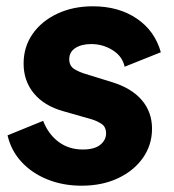

<svg xmlns="http://www.w3.org/2000/svg" viewBox="-20 -578 552 610"><path d="M239 12Q180 12 130.5 -8Q81 -28 48 -64Q15 -100 4 -148L117 -194Q134 -151 166.5 -127Q199 -103 243 -103Q280 -103 298.5 -118Q317 -133 317 -154Q317 -176 301 -185.5Q285 -195 271 -199L180 -225Q120 -242 87.5 -281.5Q55 -321 55 -376Q55 -429 83.5 -470Q112 -511 162 -534.5Q212 -558 275 -558Q357 -558 414.5 -519Q472 -480 491 -412L376 -366Q369 -399 338 -418.5Q307 -438 270 -438Q239 -438 219.5 -425.5Q200 -413 200 -390Q200 -368 217 -358Q234 -348 252 -343L336 -317Q398 -298 430.5 -260Q463 -222 463 -169Q463 -118 434.5 -77Q406 -36 355.5 -12Q305 12 239 12Z"/></svg>

Font: Plus Jakarta Sans ExtraBold
Style: Italic
Weight: 800
Italic angle: -8°
Designer: Gumpita Rahayu
Foundry: Tokotype
Version: Version 2.071; ttfautohint (v1.8.4.7-5d5b);gftools[0.9.29]